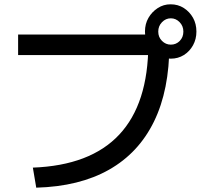

<svg xmlns="http://www.w3.org/2000/svg" viewBox="-20 -872 923 883"><path d="M131.1 -101.1Q395.6 -111.1 528.3 -252.8Q661.1 -394.4 662.2 -667.8L708.9 -618.9H63.3V-713.3H707.8V-666.7H758.9Q758.9 -457.8 688.3 -313.3Q617.8 -168.9 481.7 -91.7Q345.6 -14.4 146.7 -8.9ZM646.7 -726.7Q646.7 -762.2 662.8 -790Q678.9 -817.8 705.6 -835Q732.2 -852.2 764.4 -852.2Q798.9 -852.2 825.6 -835Q852.2 -817.8 867.8 -790Q883.3 -762.2 883.3 -726.7Q883.3 -692.2 867.8 -663.9Q852.2 -635.6 825.6 -618.9Q798.9 -602.2 765.6 -602.2Q732.2 -602.2 705.6 -618.9Q678.9 -635.6 662.8 -663.9Q646.7 -692.2 646.7 -726.7ZM823.3 -726.7Q823.3 -752.2 806.1 -770Q788.9 -787.8 765.6 -787.8Q742.2 -787.8 725 -770Q707.8 -752.2 707.8 -726.7Q707.8 -701.1 725 -683.9Q742.2 -666.7 765.6 -666.7Q790 -666.7 806.7 -683.9Q823.3 -701.1 823.3 -726.7Z"/></svg>

Font: Paperlogy 5 Medium
Style: Regular
Weight: 500
Designer: redesigned by Lee Juim, glyphs from Gmarket Sans & Montserrat
Foundry: PT&
Version: Version 1.001